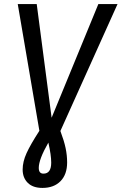

<svg xmlns="http://www.w3.org/2000/svg" viewBox="-20 -709 596 941"><path d="M276 -67Q294 -19 301.5 16.5Q309 52 309 87Q309 146 276.5 179Q244 212 188 212Q141 212 116 187Q91 162 91 122Q91 84 110 42Q129 0 173 -68L67 -689H160L233 -132L462 -689H556ZM217 -10Q170 72 170 114Q170 142 193 142Q231 142 231 88Q231 51 217 -10Z"/></svg>

Font: Fira Sans Condensed
Style: Italic
Weight: 400
Width: 3
Italic angle: -8°
Designer: bBox Type GmbH & Carrois Corporate GbR & Edenspiekermann AG
Foundry: bBox Type GmbH & Carrois Corporate GbR & Edenspiekermann AG
Version: Version 4.301